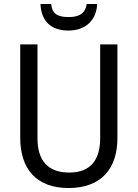

<svg xmlns="http://www.w3.org/2000/svg" viewBox="-20 -938 694 968"><path d="M470 -918H417C410 -867 374 -852 327 -852C273 -852 243 -866 238 -918H184C188 -833 235 -784 325 -784C413 -784 466 -837 470 -918ZM572 -242V-714H485V-241C485 -132 437 -68 329 -68C223 -68 169 -127 169 -240V-714H82V-243C82 -84 166 10 325 10C492 10 572 -89 572 -242Z"/></svg>

Font: Noto Sans Bengali SemiCondensed
Style: Regular
Weight: 400
Width: 4
Designer: Jelle Bosma - Monotype Design Team
Foundry: Monotype Imaging Inc.
Version: Version 2.003